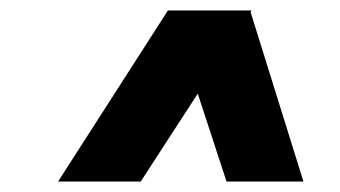

<svg xmlns="http://www.w3.org/2000/svg" viewBox="-20 -720 649 367"><path d="M301 -700H461L459 -697L560 -373H413L358 -541L249 -373H91Z"/></svg>

Font: Oak Sans Black
Style: Italic
Weight: 900
Italic angle: -9.5°
Foundry: Erik Kennedy, Walven
Version: Version 1.000